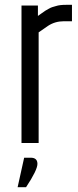

<svg xmlns="http://www.w3.org/2000/svg" viewBox="-20 -592 323 795"><path d="M107 61Q135 61 135 86.5Q135 112 88 183H53L80 61ZM253 -572H278V-504H244Q208 -504 179 -485Q170 -479 140 -458V0H69V-569H137V-526Q140 -528 152.5 -537Q165 -546 167.5 -547.5Q170 -549 180.5 -555Q191 -561 196.5 -562.5Q202 -564 212 -567Q227 -572 253 -572Z"/></svg>

Font: Khand
Style: Regular
Weight: 400
Designer: Devanagari: Sanchit Sawaria, Jyotish Sonowal; Latin: Satya Rajpurohit
Foundry: Indian Type Foundry
Version: Version 1.101;PS 1.0;hotconv 1.0.78;makeotf.lib2.5.61930; tt